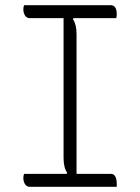

<svg xmlns="http://www.w3.org/2000/svg" viewBox="-20 -720 540 740"><path d="M430 0H95Q83 0 76.5 -10Q70 -20 70 -34Q70 -44 73 -50H237L239 -54Q225 -74 225 -111V-650H95Q83 -650 76.5 -660Q70 -670 70 -684Q70 -694 73 -700H407Q430 -700 430 -664Q430 -658 428 -650H263L261 -646Q275 -626 275 -589V-50H407Q430 -50 430 -10Z"/></svg>

Font: Recursive Sn Csl St Lt
Style: Regular
Weight: 300
Version: Version 1.079;hotconv 1.0.112;makeotfexe 2.5.65598; ttfautoh